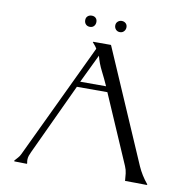

<svg xmlns="http://www.w3.org/2000/svg" viewBox="-79 -779 843 857"><g transform="rotate(10 342.5 -351.0)"><path d="M42 -1 40.5 -2V-4.9Q47.4 -12.7 54.7 -20.8Q62 -28.8 66.4 -38.6L314 -559.6Q310.1 -566.9 304.7 -573.2Q299.3 -579.6 293.9 -585.9V-586.4L295.4 -587.9H374.5L376.5 -586.4L597.2 -76.7Q614.3 -38.1 642.6 -3.9L643.6 -1Q643.1 -1 642.1 -0.5Q641.1 0 640.6 0Q615.7 0 591.8 -0.7Q567.9 -1.5 543 -1Q542 -18.1 540 -34.4Q538.1 -50.8 531.2 -66.4L396.5 -377.4H258.3L107.4 -54.2Q103.5 -45.9 100.3 -36.9Q97.2 -27.8 97.2 -18.1Q97.2 -14.2 97.7 -10.5Q98.1 -6.8 99.1 -2.9L98.6 -1L97.7 0ZM386.2 -402.3Q372.1 -434.1 356 -465.6Q339.8 -497.1 331.1 -531.2L269 -402.3ZM269 -701.7Q280.3 -701.7 287.1 -695.1Q293.9 -688.5 293.9 -677.2Q293.9 -666 287.1 -658.4Q280.3 -650.9 269 -650.9Q257.3 -650.9 250.2 -658.2Q243.2 -665.5 243.2 -677.2Q243.2 -688.5 250.5 -695.1Q257.8 -701.7 269 -701.7ZM404.8 -701.7Q415.5 -701.7 422.9 -695.1Q430.2 -688.5 430.2 -677.2Q430.2 -666.5 423.1 -658.7Q416 -650.9 404.8 -650.9Q393.6 -650.9 386.5 -658.4Q379.4 -666 379.4 -677.2Q379.4 -688 387 -694.8Q394.5 -701.7 404.8 -701.7Z"/></g></svg>

Font: CAT Linz
Style: Regular
Weight: 400
Designer: Peter Wiegel
Foundry: Peter Wiegel
Version: Version 1.08